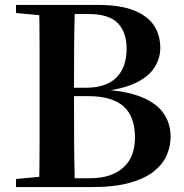

<svg xmlns="http://www.w3.org/2000/svg" viewBox="-20 -761 748 781"><path d="M45 0V-33L198 -47H213V0ZM139 0Q141 -87 141 -176.5Q141 -266 141 -356V-398Q141 -483 141 -569Q141 -655 139 -741H285Q282 -656 281.5 -570Q281 -484 281 -394V-374Q281 -271 281.5 -179.5Q282 -88 285 0ZM213 0V-36H347Q432 -36 480.5 -78.5Q529 -121 529 -202Q529 -287 482.5 -328.5Q436 -370 337 -370H213V-404H328Q412 -404 453.5 -445.5Q495 -487 495 -563Q495 -630 459 -667Q423 -704 340 -704H213V-741H378Q469 -741 525 -718.5Q581 -696 606.5 -657Q632 -618 632 -566Q632 -525 609 -487.5Q586 -450 532.5 -424Q479 -398 386 -388L389 -397Q491 -392 553.5 -367Q616 -342 645 -300.5Q674 -259 674 -204Q674 -167 658.5 -130.5Q643 -94 606.5 -64.5Q570 -35 508 -17.5Q446 0 353 0ZM45 -708V-741H213V-694H198Z"/></svg>

Font: Noto Serif TC
Style: Bold
Weight: 700
Designer: Ryoko NISHIZUKA 西塚涼子 (kana & ideographs); Frank Grießhammer (Latin, Greek & Cyrillic); Wenlong ZHANG 张文龙 (bopomofo); San
Foundry: Adobe
Version: Version 2.002-H1;hotconv 1.1.0;makeotfexe 2.6.0